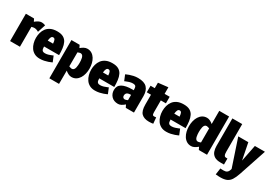

<svg xmlns="http://www.w3.org/2000/svg" viewBox="42 -1769 4326 3043"><g transform="rotate(30 2205.0 -247.5)"><path d="M344 -348Q303 -373 264 -373Q256 -373 243 -370.5Q230 -368 215 -364V0H35V-500H185L208 -453Q235 -476 264.5 -492Q294 -508 324 -508Q324 -508 325 -508Q341 -508 359.5 -503.5Q378 -499 391 -493Z M579 8Q522 8 481 -14Q440 -36 414.5 -73Q389 -110 376.5 -156Q364 -202 364 -250Q364 -298 376.5 -344Q389 -390 417 -427Q445 -464 492 -486Q539 -508 609 -508Q679 -508 721 -484Q763 -460 784 -417Q805 -374 812 -317Q819 -260 819 -195H544Q544 -170 548 -150.5Q552 -131 565.5 -119.5Q579 -108 609 -108Q640 -108 672 -118Q704 -128 725.5 -137.5Q747 -147 747 -147L789 -45Q789 -45 772 -37Q755 -29 725.5 -18.5Q696 -8 658.5 0Q621 8 579 8ZM599 -393Q575 -393 563.5 -369.5Q552 -346 548 -305H645Q643 -346 633 -369.5Q623 -393 599 -393Z M1099 -108Q1122 -108 1135 -123.5Q1148 -139 1153.5 -162.5Q1159 -186 1160.5 -210Q1162 -234 1162 -250Q1162 -267 1160.5 -291Q1159 -315 1153.5 -338.5Q1148 -362 1135 -377.5Q1122 -393 1099 -393Q1091 -393 1077.5 -389Q1064 -385 1049 -379L1048 -122Q1064 -116 1077.5 -112Q1091 -108 1099 -108ZM1019 -500 1042 -453Q1069 -476 1098.5 -492Q1128 -508 1159 -508Q1206 -508 1241 -486Q1276 -464 1299 -427Q1322 -390 1333 -344Q1344 -298 1344 -250Q1344 -202 1333 -156Q1322 -110 1299 -73Q1276 -36 1241 -14Q1206 8 1159 8Q1130 8 1101.5 -6.5Q1073 -21 1047 -43L1046 200H869V-500Z M1589 8Q1532 8 1491 -14Q1450 -36 1424.5 -73Q1399 -110 1386.5 -156Q1374 -202 1374 -250Q1374 -298 1386.5 -344Q1399 -390 1427 -427Q1455 -464 1502 -486Q1549 -508 1619 -508Q1689 -508 1731 -484Q1773 -460 1794 -417Q1815 -374 1822 -317Q1829 -260 1829 -195H1554Q1554 -170 1558 -150.5Q1562 -131 1575.5 -119.5Q1589 -108 1619 -108Q1650 -108 1682 -118Q1714 -128 1735.5 -137.5Q1757 -147 1757 -147L1799 -45Q1799 -45 1782 -37Q1765 -29 1735.5 -18.5Q1706 -8 1668.5 0Q1631 8 1589 8ZM1609 -393Q1585 -393 1573.5 -369.5Q1562 -346 1558 -305H1655Q1653 -346 1643 -369.5Q1633 -393 1609 -393Z M2027 -153Q2027 -130 2040 -118.5Q2053 -107 2072 -107Q2080 -107 2093 -111.5Q2106 -116 2122 -123V-220Q2066 -220 2046.5 -201.5Q2027 -183 2027 -153ZM2012 8Q1935 8 1891 -38Q1847 -84 1847 -153Q1847 -233 1911.5 -269Q1976 -305 2097 -305H2122Q2122 -354 2110.5 -373Q2099 -392 2057 -392Q2026 -392 1994 -382Q1962 -372 1940.5 -362.5Q1919 -353 1919 -353L1877 -455Q1877 -455 1894 -463Q1911 -471 1940.5 -481.5Q1970 -492 2007.5 -500Q2045 -508 2087 -508Q2201 -508 2251.5 -454.5Q2302 -401 2302 -302V0H2152L2128 -49Q2101 -25 2071.5 -8.5Q2042 8 2012 8Z M2645 -110 2655 0Q2641 3 2623.5 5Q2606 7 2578 7Q2488 7 2441 -39Q2394 -85 2394 -200V-380H2317V-500H2394V-600L2574 -620V-500H2667V-380H2574V-167Q2574 -144 2578.5 -125.5Q2583 -107 2608 -107Q2617 -107 2625.5 -108Q2634 -109 2645 -110Z M2894 8Q2837 8 2796 -14Q2755 -36 2729.5 -73Q2704 -110 2691.5 -156Q2679 -202 2679 -250Q2679 -298 2691.5 -344Q2704 -390 2732 -427Q2760 -464 2807 -486Q2854 -508 2924 -508Q2994 -508 3036 -484Q3078 -460 3099 -417Q3120 -374 3127 -317Q3134 -260 3134 -195H2859Q2859 -170 2863 -150.5Q2867 -131 2880.5 -119.5Q2894 -108 2924 -108Q2955 -108 2987 -118Q3019 -128 3040.5 -137.5Q3062 -147 3062 -147L3104 -45Q3104 -45 3087 -37Q3070 -29 3040.5 -18.5Q3011 -8 2973.5 0Q2936 8 2894 8ZM2914 -393Q2890 -393 2878.5 -369.5Q2867 -346 2863 -305H2960Q2958 -346 2948 -369.5Q2938 -393 2914 -393Z M3409 -392Q3386 -392 3373 -376.5Q3360 -361 3354.5 -337.5Q3349 -314 3347.5 -290.5Q3346 -267 3346 -250Q3346 -233 3347.5 -209Q3349 -185 3354.5 -161.5Q3360 -138 3373 -122.5Q3386 -107 3409 -107Q3417 -107 3430 -111Q3443 -115 3459 -121V-379Q3443 -384 3430 -388Q3417 -392 3409 -392ZM3459 -700H3639V0H3489L3466 -47Q3439 -24 3409.5 -8Q3380 8 3349 8Q3302 8 3267 -14Q3232 -36 3209 -73Q3186 -110 3175 -156Q3164 -202 3164 -250Q3164 -298 3175 -344Q3186 -390 3209 -427Q3232 -464 3267 -486Q3302 -508 3349 -508Q3378 -508 3406 -494Q3434 -480 3459 -459Z M3924 -110H3949V0H3884Q3812 0 3771.5 -26.5Q3731 -53 3715 -97.5Q3699 -142 3699 -196V-700H3879V-196Q3879 -181 3881 -160.5Q3883 -140 3892.5 -125Q3902 -110 3924 -110Z M3931 82Q3931 82 3943.5 83.5Q3956 85 3987 85Q4028 85 4048.5 71Q4069 57 4078 33L4089 0L3922 -500H4106L4166 -198L4226 -500H4410L4243 0Q4217 77 4187.5 122Q4158 167 4114 186Q4070 205 4000 205Q3987 205 3965 204Q3943 203 3914 200Z"/></g></svg>

Font: Epunda Sans Black
Style: Regular
Weight: 900
Designer: Simon Atzbach
Foundry: typofactur
Version: Version 2.204; ttfautohint (v1.8.4.7-5d5b)